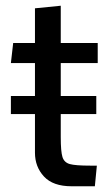

<svg xmlns="http://www.w3.org/2000/svg" viewBox="-20 -640 377 670"><path d="M192 -420V-305H316V-242H192V-162Q192 -111 198 -92Q204 -73 223.5 -67.5Q243 -62 295 -62H318L311 10H230Q165 10 133.5 -24Q102 -58 102 -107V-242H18V-305H102V-420H18L26 -490H102V-611L192 -620V-490H321V-420Z"/></svg>

Font: Cabin
Style: Regular
Weight: 400
Designer: Pablo Impallari
Foundry: Pablo Impallari. http://www.impallari.com Igino Marini. http://www.ikern.com
Version: Version 2.001